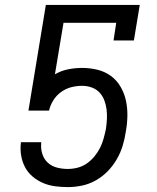

<svg xmlns="http://www.w3.org/2000/svg" viewBox="-20 -755 640 783"><path d="M256 8Q230 8 204 4.5Q178 1 155 -9Q132 -19 113 -35Q94 -51 82.5 -72.5Q71 -94 66.5 -119.5Q62 -145 65 -171V-175H148V-170Q146 -147 153 -126Q160 -105 175.5 -91Q191 -77 212.5 -71.5Q234 -66 256 -66Q276 -66 296 -71Q316 -76 333.5 -88Q351 -100 365 -117Q379 -134 388 -152Q397 -170 402.5 -190Q408 -210 412 -229Q415 -250 416 -270Q417 -290 414.5 -309.5Q412 -329 405 -347Q398 -365 385 -378.5Q372 -392 353.5 -398.5Q335 -405 315 -405Q293 -405 271 -399.5Q249 -394 229.5 -380Q210 -366 197.5 -346Q185 -326 180 -304H96L167 -735H550L526 -590H443L454 -662H239L204 -452Q230 -467 258.5 -472.5Q287 -478 315 -478Q347 -478 377.5 -470.5Q408 -463 432 -445.5Q456 -428 471.5 -401.5Q487 -375 493.5 -345Q500 -315 499.5 -282.5Q499 -250 493 -218Q489 -190 480.5 -161.5Q472 -133 456.5 -106Q441 -79 419 -56.5Q397 -34 370 -19Q343 -4 314 2Q285 8 256 8Z"/></svg>

Font: Iosevka Curly Slab Extended
Style: Italic
Weight: 400
Width: 7
Italic angle: -9°
Monospace: yes
Designer: Belleve Invis
Foundry: Belleve Invis
Version: Version 11.1.0; ttfautohint (v1.8.3)